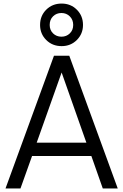

<svg xmlns="http://www.w3.org/2000/svg" viewBox="-20 -1058 692 1078"><path d="M283 -745H369L641 0H557L493 -182H160L95 0H11ZM465 -257 326 -651 186 -257ZM205 -918Q205 -969 239.5 -1003.5Q274 -1038 326 -1038Q377 -1038 411.5 -1003.5Q446 -969 446 -918Q446 -868 411.5 -833.5Q377 -799 326 -799Q274 -799 239.5 -833.5Q205 -868 205 -918ZM325 -852Q353 -852 372 -870.5Q391 -889 391 -918Q391 -947 372 -966Q353 -985 325 -985Q297 -985 278 -966.5Q259 -948 259 -918Q259 -889 278 -870.5Q297 -852 325 -852Z"/></svg>

Font: Evergrow Sans 
Style: Regular
Weight: 400
Foundry: 10Web
Version: Version 1.000